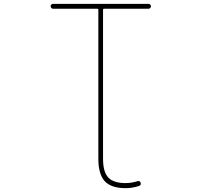

<svg xmlns="http://www.w3.org/2000/svg" viewBox="-20 -773 1040 998"><path d="M632.8 205.1Q558.6 205.1 524.4 168.9Q491.2 131.8 491.2 52.7V-723.6Q491.2 -727.5 486.3 -727.5H255.9Q251 -727.5 247.1 -731.4Q243.2 -735.4 243.2 -740.7Q243.2 -746.1 247.1 -749.5Q251 -752.9 255.9 -752.9H752Q756.8 -752.9 760.7 -749.5Q764.6 -746.1 764.6 -740.7Q764.6 -735.4 760.7 -731.4Q756.8 -727.5 752 -727.5H520.5Q515.6 -727.5 515.6 -723.6V52.7Q515.6 121.1 543 149.9Q570.3 178.7 632.8 178.7Q662.1 178.7 694.3 168.9Q707 165 710.9 176.8Q714.8 189.5 703.1 193.4Q668 205.1 632.8 205.1Z"/></svg>

Font: Rounded-L Mgen+ 2m thin
Style: Regular
Weight: 100
Designer: [Source Han Sans]
Ryoko NISHIZUKA  (kana & ideographs); Paul D. Hunt (Latin, Greek & Cyrillic); Wenlong ZHANG  (bopomofo
Version: Version 1.059.20150602